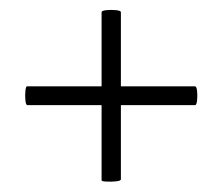

<svg xmlns="http://www.w3.org/2000/svg" viewBox="-20 -378 438 378"><path d="M34 -171Q31 -171 30 -180.5Q29 -190 30 -199Q31 -208 33 -208H364Q367 -208 368 -199Q369 -190 368 -180.5Q367 -171 364 -171ZM218 -25Q218 -22 208.5 -21Q199 -20 189.5 -20.5Q180 -21 180 -23V-354Q180 -357 189.5 -358Q199 -359 208.5 -358Q218 -357 218 -354Z"/></svg>

Font: Cormorant Infant Light
Style: Italic
Weight: 300
Italic angle: -10°
Designer: Christian Thalmann (Catharsis Fonts)
Foundry: Catharsis Fonts
Version: Version 4.001